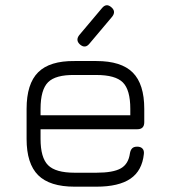

<svg xmlns="http://www.w3.org/2000/svg" viewBox="-20 -702 642 722"><path d="M281 -534.5Q263 -550.5 278 -570L363.5 -671.5Q380 -691.5 399 -674.5Q417 -659 402 -639.5L316.5 -538Q300.5 -518 281 -534.5ZM132.5 -216V-179.5Q132.5 -109 160.8 -80.8Q189 -52.5 260.5 -52.5H342.5Q405.5 -52.5 434.2 -68.8Q463 -85 468.5 -125Q470.5 -137.5 476.8 -144Q483 -150.5 496 -150.5Q509 -150.5 515.8 -143.2Q522.5 -136 521 -123Q514.5 -60 470.5 -30Q426.5 0 342.5 0H260.5Q167 0 123.5 -43.2Q80 -86.5 80 -179.5V-292.5Q80 -387 123.5 -430.2Q167 -473.5 260.5 -472.5H342.5Q436 -472.5 479.2 -429.2Q522.5 -386 522.5 -292.5V-242.5Q522.5 -216 496.5 -216ZM260.5 -420Q189 -421 160.8 -392.8Q132.5 -364.5 132.5 -292.5V-268.5H470V-292.5Q470 -364 442 -392Q414 -420 342.5 -420Z"/></svg>

Font: Jura Light
Style: Regular
Weight: 400
Version: Version 5.106